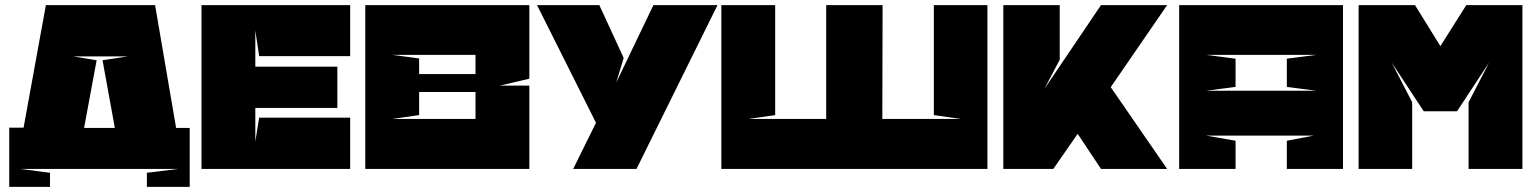

<svg xmlns="http://www.w3.org/2000/svg" viewBox="-20 -659 5991 749"><path d="M175 70V15L59 0H675L553 15V70H720V-160H667L585 -639H159L72 -161H16V70ZM266 -439H479L380 -424L428 -160H308L357 -424Z M991 -200 976 -107V-238H1296V-399H976V-540L991 -440H1346V-639H766V0H1346V-200H991Z M1835 -300V-195H1510L1615 -210V-300ZM1835 -445V-370H1615V-431L1510 -445ZM2045 -639H1405C1405 -429 1405 -218 1405 0C1615 0 1835 0 2045 0V-325H1930L2045 -352Z M2779 -639H2529L2384 -337L2413 -433L2318 -639H2075L2305 -180L2216 0H2463Z M3423 -639H3203V-195H2900L3004 -210V-639H2794V0H3832V-639H3623V-210L3729 -195H3422Z M4533 -639H4275L4054 -312L4114 -426V-639H3894V0H4089L4184 -137L4275 0H4533L4313 -319Z M4685 -445H5115L5000 -430V-320L5115 -305H4685L4800 -320V-430ZM4580 -639V0H4800V-110L4685 -130H5105L5000 -110V0H5219V-639Z M5409 -415 5534 -225H5664L5789 -415L5709 -260V0H5919V-639H5700L5599 -479L5500 -639H5280V0H5489V-260L5409 -415Z"/></svg>

Font: Banana Brick
Style: Regular
Weight: 400
Designer: artmaker
Foundry: artmaker
Version: Version 4.000 2011 initial release